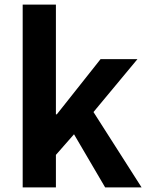

<svg xmlns="http://www.w3.org/2000/svg" viewBox="-20 -818 645 838"><path d="M79 0V-798H224V-319H228L419 -560H580L388 -329L598 0H439L303 -232L224 -142V0Z"/></svg>

Font: Swei Fan Sans CJK TC
Style: Bold
Weight: 700
Version: Version 2.130